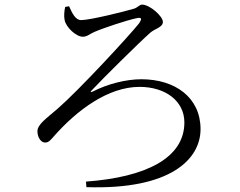

<svg xmlns="http://www.w3.org/2000/svg" viewBox="-20 -774 1040 831"><path d="M279 -747C292 -718 306 -687 331 -687C370 -687 518 -724 555 -735C577 -740 582 -754 595 -754C628 -754 685 -704 685 -679C685 -656 651 -650 631 -633C579 -587 420 -429 378 -384C369 -375 372 -373 382 -378C446 -411 526 -431 592 -431C738 -431 848 -352 848 -215C848 -85 718 48 354 36L352 12C612 -7 778 -90 778 -244C778 -337 696 -398 584 -398C448 -398 314 -298 214 -185C199 -168 191 -157 175 -157C157 -157 142 -180 142 -206C142 -236 183 -263 230 -304C323 -385 539 -619 582 -673C594 -691 596 -701 570 -695C531 -687 428 -653 389 -636C370 -628 357 -615 339 -615C308 -615 266 -657 260 -686C256 -702 258 -726 262 -744Z"/></svg>

Font: Noto Serif CJK TC
Style: Regular
Weight: 400
Designer: Ryoko NISHIZUKA 西塚涼子 (kana & ideographs); Frank Grießhammer (Latin, Greek & Cyrillic); Wenlong ZHANG 张文龙 (bopomofo); San
Foundry: Adobe
Version: Version 2.001;hotconv 1.1.0;makeotfexe 2.6.0